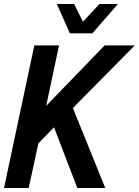

<svg xmlns="http://www.w3.org/2000/svg" viewBox="-28 -936 691 956"><path d="M-8 0 143 -710H266L202 -409L493 -710H643L335 -398L496 0H357L241 -302L163 -222L115 0ZM559 -916 432 -770H320L255 -916H341L385 -828L467 -916Z"/></svg>

Font: Geist Mono SemiBold
Style: Italic
Weight: 600
Italic angle: -12°
Monospace: yes
Designer: Basement.studio, Andrés Briganti, Mateo Zaragoza
Foundry: Basement.studio, Vercel, Andrés Briganti, Guido Ferreyra, Mateo Zaragoza
Version: Version 1.500; ttfautohint (v1.8.4.7-5d5b)